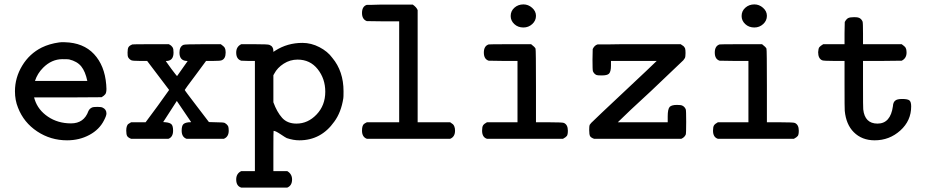

<svg xmlns="http://www.w3.org/2000/svg" viewBox="-20 -632 4240 873"><path d="M248 -439 258 -440Q268 -440 274 -440Q359 -438 407.5 -386Q456 -334 463 -247Q464 -240 464 -228Q464 -211 459 -204Q454 -197 442 -190L288 -189H135L138 -179Q153 -132 198 -101.5Q243 -71 303 -71Q362 -71 382 -127Q387 -138 398 -143Q404 -146 422 -146Q440 -146 446 -143Q464 -135 464 -116Q464 -106 453 -85Q432 -43 386.5 -18.5Q341 6 285 6Q210 6 149 -34.5Q88 -75 62 -142Q48 -176 48 -217Q48 -279 81 -333.5Q114 -388 170 -416Q205 -433 248 -439ZM377 -264Q368 -307 349.5 -330Q331 -353 294 -362Q288 -363 264 -363Q215 -363 176 -324Q150 -298 139 -264Z M554 -38Q554 -51 557 -58.5Q560 -66 563 -68Q566 -70 576 -76H642L696 -149Q749 -222 749 -223L649 -355H615Q583 -355 577 -358Q567 -363 562 -373Q560 -377 560 -393Q560 -411 564.5 -418Q569 -425 582 -430Q583 -431 666 -431H748Q755 -427 757.5 -425Q760 -423 763.5 -418.5Q767 -414 768 -408Q769 -402 769 -393Q769 -358 741 -355Q734 -355 734 -354L759 -319Q784 -286 785 -286L833 -354Q833 -355 826 -355Q796 -358 796 -393Q796 -420 814 -428Q820 -431 901 -431H984Q985 -430 988.5 -427.5Q992 -425 993 -424Q994 -423 996.5 -421Q999 -419 1000 -417.5Q1001 -416 1002.5 -413Q1004 -410 1004.5 -407.5Q1005 -405 1005.5 -401Q1006 -397 1006 -393Q1006 -365 988 -358Q982 -355 950 -355H917L869 -290Q820 -225 820 -223Q819 -223 834 -203Q849 -183 875 -149L930 -77L964 -76Q996 -76 1002 -73Q1011 -68 1017 -59Q1020 -52 1020 -38Q1020 -10 998 -1H828Q806 -9 806 -38Q806 -58 812.5 -66Q819 -74 838 -76Q849 -76 849 -77L784 -173L722 -77Q727 -76 734 -76Q753 -74 760 -66.5Q767 -59 767 -38Q767 -9 746 -1H576Q563 -6 558.5 -13Q554 -20 554 -38Z M1054 -393Q1054 -420 1077 -431H1139Q1199 -431 1205 -428Q1223 -421 1223 -401V-396L1232 -402Q1287 -437 1355 -437Q1395 -437 1432.5 -417.5Q1470 -398 1491 -369Q1542 -308 1542 -217Q1542 -189 1541 -185Q1531 -121 1500 -79Q1440 6 1341 6Q1314 6 1284 -4Q1279 -6 1256 -21.5Q1233 -37 1224 -37Q1223 -37 1223 54V146H1286Q1308 159 1308 184Q1308 212 1286 221H1077Q1054 214 1054 184Q1054 157 1077 146H1139V-355H1108L1077 -356Q1054 -363 1054 -393ZM1459 -215Q1459 -274 1424.5 -317.5Q1390 -361 1333 -361Q1299 -361 1270 -342.5Q1241 -324 1227 -297L1223 -290V-167Q1239 -123 1262.5 -96.5Q1286 -70 1328 -70Q1380 -70 1419.5 -111.5Q1459 -153 1459 -215Z M1626 -573Q1626 -603 1648 -610H1651Q1654 -610 1659.5 -610Q1665 -610 1672 -610Q1679 -610 1688.5 -610.5Q1698 -611 1708 -611Q1718 -611 1730 -611Q1742 -611 1754 -611H1857Q1874 -599 1879 -586V-76H2027Q2036 -70 2039.5 -67Q2043 -64 2046 -56.5Q2049 -49 2049 -38Q2049 -10 2027 -1H1648Q1626 -9 1626 -38Q1626 -51 1628.5 -58Q1631 -65 1634.5 -68Q1638 -71 1648 -76H1795V-535H1721L1648 -536Q1626 -544 1626 -573Z M2302 -559Q2302 -582 2319 -597Q2336 -612 2360 -612Q2382 -612 2399.5 -596.5Q2417 -581 2417 -560Q2417 -538 2400 -522.5Q2383 -507 2360 -507Q2335 -507 2318.5 -522.5Q2302 -538 2302 -559ZM2172 -38Q2172 -55 2176.5 -62Q2181 -69 2194 -76H2333V-355H2267L2202 -356Q2180 -363 2180 -393Q2180 -423 2202 -430Q2203 -431 2300 -431H2395Q2412 -418 2415 -411Q2417 -406 2417 -241V-76H2478Q2538 -76 2544 -73Q2562 -65 2562 -38Q2562 -20 2557.5 -14Q2553 -8 2540 -1H2194Q2172 -8 2172 -38Z M2681 -1Q2667 -6 2663 -13Q2659 -20 2659 -41Q2659 -59 2661 -64Q2664 -67 2668 -73Q2691 -96 2817.5 -214.5Q2944 -333 2966 -355H2758V-334Q2758 -306 2749 -297Q2741 -289 2716 -289Q2696 -289 2692 -291Q2681 -296 2676 -308Q2674 -313 2674 -361L2675 -409Q2683 -426 2697 -430H2703Q2708 -430 2717.5 -430Q2727 -430 2740 -430Q2753 -430 2769.5 -430.5Q2786 -431 2804 -431Q2822 -431 2844 -431Q2866 -431 2887 -431H3075Q3077 -429 3081.5 -426.5Q3086 -424 3087.5 -422.5Q3089 -421 3091.5 -418Q3094 -415 3095 -412Q3096 -409 3096.5 -403.5Q3097 -398 3097 -391Q3097 -374 3094 -368L3087 -358Q3078 -349 2940 -218Q2832 -119 2789 -76H3016V-103Q3016 -136 3025 -146Q3034 -155 3058 -155Q3076 -155 3082 -152Q3093 -147 3098 -135Q3100 -130 3100 -78Q3100 -25 3098 -20Q3092 -7 3078 -1Z M3352 -559Q3352 -582 3369 -597Q3386 -612 3410 -612Q3432 -612 3449.5 -596.5Q3467 -581 3467 -560Q3467 -538 3450 -522.5Q3433 -507 3410 -507Q3385 -507 3368.5 -522.5Q3352 -538 3352 -559ZM3222 -38Q3222 -55 3226.5 -62Q3231 -69 3244 -76H3383V-355H3317L3252 -356Q3230 -363 3230 -393Q3230 -423 3252 -430Q3253 -431 3350 -431H3445Q3462 -418 3465 -411Q3467 -406 3467 -241V-76H3528Q3588 -76 3594 -73Q3612 -65 3612 -38Q3612 -20 3607.5 -14Q3603 -8 3590 -1H3244Q3222 -8 3222 -38Z M4082 -182Q4107 -182 4115 -175.5Q4123 -169 4123 -148Q4123 -83 4073.5 -38.5Q4024 6 3957 6Q3899 6 3862 -31Q3827 -66 3821 -128Q3820 -134 3820 -247V-355H3771Q3724 -355 3718 -358Q3700 -366 3700 -395Q3701 -412 3705.5 -417.5Q3710 -423 3723 -431H3820V-481L3821 -532Q3828 -545 3836 -549.5Q3844 -554 3864 -554Q3880 -554 3886 -551Q3897 -546 3902 -534Q3904 -529 3904 -480V-431H4080Q4081 -430 4084.5 -427.5Q4088 -425 4089 -424Q4090 -423 4092.5 -421Q4095 -419 4096 -417.5Q4097 -416 4098.5 -413Q4100 -410 4100.5 -407.5Q4101 -405 4101.5 -401Q4102 -397 4102 -393Q4102 -367 4080 -356L3992 -355H3904V-249Q3904 -140 3905 -135Q3912 -70 3970 -70Q4029 -70 4040 -149Q4041 -167 4050 -174Q4058 -182 4082 -182Z"/></svg>

Font: MathJax_Typewriter
Style: Regular
Weight: 400
Version: Version 1.1